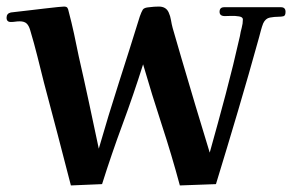

<svg xmlns="http://www.w3.org/2000/svg" viewBox="-21 -560 893 585"><path d="M849 -524Q849 -512 842.5 -510.5Q836 -509 828 -509Q815 -509 801.5 -506.5Q788 -504 781 -489Q777 -479 774 -467.5Q771 -456 768 -445Q737 -333 704 -221.5Q671 -110 637 1L527 5Q502 -88 472 -179.5Q442 -271 415 -364Q386 -272 352.5 -181.5Q319 -91 290 1L195 5Q175 -73 154.5 -151Q134 -229 113 -308Q103 -348 93 -388Q83 -428 71 -468Q67 -482 60 -488.5Q53 -495 39 -495Q32 -495 25.5 -494Q19 -493 12 -493Q-1 -493 -1 -506Q-1 -519 12 -522Q13 -522 29 -524Q45 -526 68 -528.5Q91 -531 114.5 -534Q138 -537 155 -538.5Q172 -540 174 -540Q182 -540 184.5 -536Q187 -532 188 -526Q197 -492 204.5 -457.5Q212 -423 219 -388Q235 -318 250 -248Q265 -178 280 -107Q309 -208 341.5 -309Q374 -410 405 -510Q410 -524 414 -530.5Q418 -537 434 -538Q441 -539 448.5 -539.5Q456 -540 463 -540Q485 -540 493 -522Q498 -511 500 -498.5Q502 -486 505 -475Q512 -452 518.5 -428.5Q525 -405 532 -382Q553 -310 574.5 -238.5Q596 -167 618 -95Q643 -184 666.5 -272.5Q690 -361 710 -450Q712 -463 715.5 -475.5Q719 -488 719 -501Q719 -508 707.5 -510Q696 -512 682.5 -511.5Q669 -511 664 -511Q648 -511 648 -524Q648 -538 662 -538H835Q849 -538 849 -524Z"/></svg>

Font: Kaisei Decol
Style: Bold
Weight: 700
Designer: Font-Kai, 金井和夫
Foundry: KAZUO KANAI
Version: Version 5.003